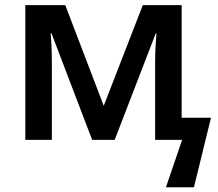

<svg xmlns="http://www.w3.org/2000/svg" viewBox="-20 -561 873 770"><path d="M826.2 -88.9 757.8 189.9H645.5L710.4 0H602.1V-308.6Q602.1 -338.9 603.5 -368.9Q605 -398.9 607.4 -426.8H604.5L439.9 0H349.6L186.5 -427.2H183.1Q188 -374 188 -305.2V0H81.5V-540.5H241.7L396 -136.7L552.7 -540.5H708.5V-88.9Z"/></svg>

Font: Open Sans SemiBold
Style: Regular
Weight: 600
Designer: Monotype Design Team
Foundry: Monotype Imaging Inc.
Version: Version 3.003; ttfautohint (v1.8.4)